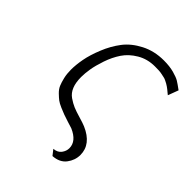

<svg xmlns="http://www.w3.org/2000/svg" viewBox="-202 -646 931 931"><g transform="rotate(45 263.5 -180.0)"><path d="M86.9 -184.1Q86.9 -218.3 94.5 -259Q102.1 -299.8 122.6 -350.3Q143.1 -400.9 173.6 -440.9Q204.1 -481 256.6 -508.1Q309.1 -535.2 374 -535.2Q414.1 -535.2 443.6 -527.1Q473.1 -519 487.1 -510.5Q501 -502 526.9 -482.9L506.8 -429.2Q503.9 -431.2 495.4 -438.5Q486.8 -445.8 483.9 -448Q481 -450.2 472.9 -456.1Q464.8 -461.9 460.4 -463.9Q456.1 -465.8 447.5 -470.5Q439 -475.1 430.9 -476.6Q422.9 -478 412.4 -480.5Q401.9 -482.9 389.9 -483.4Q377.9 -483.9 363.8 -483.9Q313 -483.9 272.5 -460Q231.9 -436 209 -401.6Q186 -367.2 171.6 -324.7Q157.2 -282.2 152.1 -250.7Q147 -219.2 147 -194.8Q147 -156.7 157.5 -130.9Q168 -105 189 -90.6Q210 -76.2 229 -68.1Q248 -60.1 279.1 -51Q310.1 -42 326.2 -35.2Q412.1 2 412.1 75.2Q412.1 111.3 389.2 141.6Q366.2 171.9 319.8 174.8L297.9 147Q324.7 145 337.9 127.4Q351.1 109.9 351.1 89.8Q351.1 42 289.1 15.1Q279.3 12.2 254.2 4.2Q229 -3.9 217.5 -8.1Q206.1 -12.2 184.6 -21.5Q163.1 -30.8 152.6 -38.8Q142.1 -46.9 127 -61.5Q111.8 -76.2 105 -92.5Q98.1 -108.9 92.5 -132.6Q86.9 -156.2 86.9 -184.1Z"/></g></svg>

Font: CMU Bright
Style: Oblique
Weight: 500
Italic angle: -12°
Version: Version 0.7.0